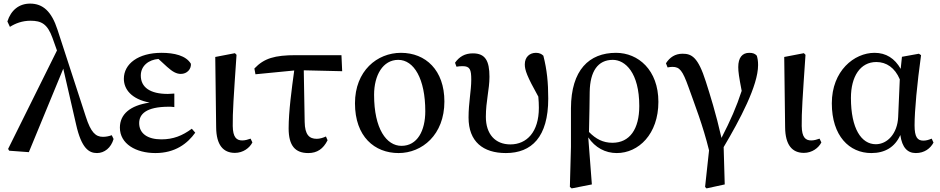

<svg xmlns="http://www.w3.org/2000/svg" viewBox="-20 -834 5216 1065"><path d="M600 -84C583 -78 567 -75 551 -75C511 -75 484 -99 456 -187L299 -669C266 -771 218 -814 147 -814C86 -814 41 -778 21 -715L35 -685C65 -704 103 -719 149 -719C210 -719 243 -701 271 -624L296 -554L25 -8L31 2L140 10L331 -453L402 -144C432 -10 474 15 518 15C559 15 596 -14 610 -63Z M1044 -120C991 -81 941 -61 875 -61C798 -61 752 -94 752 -151C752 -200 789 -242 917 -242C924 -242 935 -242 947 -240V-315C936 -314 920 -313 911 -313C812 -313 761 -350 761 -415C761 -470 806 -503 859 -507L907 -463C937 -436 959 -424 983 -424C1018 -424 1041 -451 1039 -480C1012 -526 946 -541 876 -541C747 -541 667 -480 667 -397C667 -339 709 -284 810 -265C701 -249 645 -200 645 -126C645 -36 734 15 842 15C952 15 1020 -38 1063 -98Z M1283 14C1329 14 1365 -14 1380 -44L1370 -65C1356 -60 1340 -55 1324 -55C1292 -55 1272 -72 1271 -135C1270 -209 1276 -295 1292 -530L1283 -539L1174 -518L1179 -127C1180 -30 1218 14 1283 14Z M1665 -444 1878 -439 1874 -528H1622C1504 -528 1445 -511 1391 -454L1397 -422L1612 -443C1598 -341 1581 -215 1581 -122C1581 -25 1618 15 1690 15C1739 15 1773 -8 1797 -56L1788 -77C1773 -70 1754 -64 1737 -64C1696 -64 1671 -86 1670 -158Z M2191 15C2321 15 2445 -86 2445 -271C2445 -445 2341 -541 2204 -541C2072 -541 1949 -441 1949 -261C1949 -76 2058 15 2191 15ZM2207 -25C2124 -25 2055 -119 2055 -308C2055 -417 2104 -502 2189 -502C2276 -502 2339 -397 2339 -217C2339 -109 2295 -25 2207 -25Z M2512 -464C2521 -466 2536 -467 2546 -467C2587 -467 2594 -448 2594 -392C2594 -330 2579 -265 2579 -182C2579 -48 2660 15 2786 15C2929 15 3021 -74 3021 -287C3021 -377 3014 -446 2994 -525C2984 -535 2971 -541 2953 -541C2918 -541 2891 -518 2891 -477C2891 -445 2903 -411 2966 -298C2968 -276 2969 -255 2969 -236C2969 -102 2902 -33 2811 -33C2727 -33 2675 -90 2675 -186C2675 -273 2695 -338 2695 -408C2695 -498 2671 -538 2603 -538C2559 -538 2528 -520 2504 -486Z M3377 -42C3325 -42 3285 -63 3247 -102C3249 -145 3251 -334 3251 -325C3253 -438 3296 -502 3379 -502C3448 -502 3526 -431 3526 -246C3526 -118 3473 -42 3377 -42ZM3147 -19 3141 203 3151 211 3263 189 3243 -72C3281 -15 3338 15 3401 15C3522 15 3632 -90 3632 -269C3632 -446 3520 -541 3397 -541C3248 -541 3148 -446 3147 -234Z M3683 -460C3692 -462 3704 -463 3710 -463C3750 -463 3766 -443 3799 -351C3833 -255 3879 -139 3913 0L3891 203L3899 211L4000 189L3994 -18C4084 -170 4185 -359 4185 -473C4185 -497 4182 -511 4178 -525C4168 -536 4157 -541 4136 -541C4097 -541 4075 -514 4075 -462C4075 -436 4079 -408 4094 -330C4065 -241 4032 -166 3982 -69C3951 -206 3918 -310 3895 -382C3852 -517 3817 -536 3766 -536C3725 -536 3695 -516 3674 -483Z M4439 14C4485 14 4521 -14 4536 -44L4526 -65C4512 -60 4496 -55 4480 -55C4448 -55 4428 -72 4427 -135C4426 -209 4432 -295 4448 -530L4439 -539L4330 -518L4335 -127C4336 -30 4374 14 4439 14Z M4962 -185C4958 -93 4902 -34 4838 -34C4758 -34 4700 -120 4700 -291C4700 -410 4752 -490 4841 -490C4897 -490 4944 -458 4971 -394ZM5148 -65C5133 -59 5119 -54 5102 -54C5069 -54 5053 -73 5053 -139C5053 -221 5067 -369 5089 -528L5077 -536L4983 -519L4976 -452C4943 -510 4895 -541 4831 -541C4718 -541 4594 -441 4594 -261C4594 -80 4691 15 4813 15C4889 15 4944 -18 4974 -85C4984 -15 5014 15 5060 15C5108 15 5141 -11 5158 -43Z"/></svg>

Font: Source Han Serif CN SemiBold
Style: Regular
Weight: 600
Designer: Ryoko NISHIZUKA 西塚涼子 (kana & ideographs); Frank Grießhammer (Latin, Greek & Cyrillic); Wenlong ZHANG 张文龙 (bopomofo); San
Foundry: Adobe Systems Incorporated
Version: Version 1.000;PS 1;hotconv 16.6.53;makeotf.lib2.5.65590